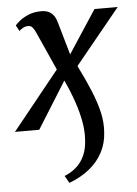

<svg xmlns="http://www.w3.org/2000/svg" viewBox="-78 -597 644 902"><g transform="rotate(-5 244.0 -146.5)"><path d="M118.5 -456.5Q112 -471 104.2 -480.5Q96.5 -490 84 -490Q70.5 -490 59.5 -484Q48.5 -478 41 -470.5L26 -497.5Q31.5 -505 48 -518.5Q64.5 -532 90.2 -543Q116 -554 150.5 -554Q170 -554 184.2 -547.8Q198.5 -541.5 208.2 -528.8Q218 -516 223.5 -496.5L268.5 -340L401 -542.5H510.5L298 -282.5Q332.5 -213.5 355.2 -158Q378 -102.5 388.8 -55.2Q399.5 -8 396 37.5Q393.5 89 371 132Q348.5 175 308.2 207.5Q268 240 212.5 261L193 226.5Q245.5 205.5 273.2 164.8Q301 124 303.5 65.5Q306.5 26 298.5 -19Q290.5 -64 273.5 -114.2Q256.5 -164.5 230.5 -220L93 0H-21.5L200 -275Z"/></g></svg>

Font: Merriweather 48pt Medium
Style: Italic
Weight: 500
Italic angle: -7.8°
Version: Version 2.101